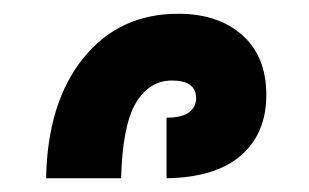

<svg xmlns="http://www.w3.org/2000/svg" viewBox="-20 -849 449 279"><path d="M47 -590Q49 -700 101 -764.5Q153 -829 239 -829Q297 -829 332 -798Q367 -767 367 -711Q367 -655 330 -623Q293 -591 222 -590V-678Q245 -678 255 -686Q265 -694 265 -706Q265 -732 230 -732Q197 -732 177.5 -699.5Q158 -667 156 -590Z"/></svg>

Font: Noto Sans Armenian SemiCondensed
Style: Bold
Weight: 700
Width: 4
Designer: Monotype Design Team
Foundry: Monotype Imaging Inc.
Version: Version 2.008; ttfautohint (v1.8.4.7-5d5b)